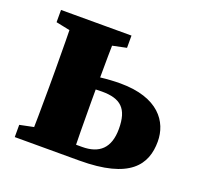

<svg xmlns="http://www.w3.org/2000/svg" viewBox="-92 -585 715 686"><g transform="rotate(20 265.0 -241.5)"><path d="M29.1 0H163.1V-66.5H126.5L29.1 -46.5V0ZM29.1 -436.8 126.5 -416.8H201.3L297 -436.8V-483.4H29.1V-436.8ZM80.4 0H245.7C243.7 -45 242.7 -147.4 242.7 -210V-272.8C242.7 -335.4 243.7 -438.4 245.7 -483.4H80.4C82.4 -438.4 83.4 -335.9 83.4 -273.4V-210C83.4 -147.4 82.4 -45 80.4 0ZM163.3 0H274.2C466.2 0 514.8 -70.9 514.8 -159.4C514.8 -234.6 463.2 -309.3 318.2 -309.3C272.4 -309.3 211.4 -302.8 163.1 -289.8V-247.8C196.1 -255.8 231.3 -259.4 266.4 -259.4C337.7 -259.4 368.8 -231.7 368.8 -154.7C368.8 -81.1 332 -49.2 267 -49.2H163.3V0Z"/></g></svg>

Font: Source Serif Variable
Style: Regular
Weight: 389
Designer: Frank Grießhammer
Foundry: Adobe Systems Incorporated
Version: Version 3.001;hotconv 1.0.111;makeotfexe 2.5.65597